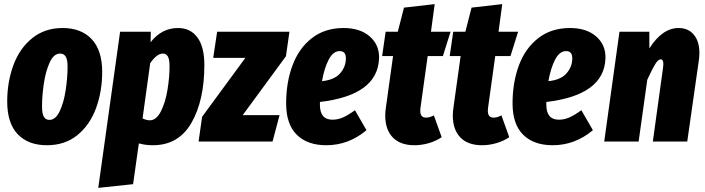

<svg xmlns="http://www.w3.org/2000/svg" viewBox="-20 -687 3424 932"><path d="M15 -194Q15 -289 45 -370.5Q75 -452 136 -501.5Q197 -551 284 -551Q374 -551 425 -497Q476 -443 476 -338Q476 -243 446 -161.5Q416 -80 355.5 -31Q295 18 208 18Q117 18 66 -35.5Q15 -89 15 -194ZM308 -364Q308 -397 299 -412Q290 -427 272 -427Q241 -427 221.5 -384.5Q202 -342 193 -282.5Q184 -223 184 -169Q184 -135 193 -120Q202 -105 220 -105Q250 -105 270 -147.5Q290 -190 299 -250.5Q308 -311 308 -364Z M563 -533H712L711 -482Q765 -551 844 -551Q905 -551 938.5 -505Q972 -459 972 -372Q972 -200 909.5 -91Q847 18 722 18Q686 18 654 9L626 207L457 225ZM803 -365Q803 -400 794.5 -413.5Q786 -427 771 -427Q741 -427 709 -380L672 -112Q692 -103 707 -103Q739 -103 761 -146.5Q783 -190 793 -251Q803 -312 803 -365Z M1385 -533 1368 -414 1158 -128H1337L1303 0H944L961 -120L1171 -406H1015L1034 -533Z M1820 -404Q1814 -225 1533 -192V-178Q1533 -106 1594 -106Q1620 -106 1645 -117Q1670 -128 1703 -152L1759 -55Q1672 18 1564 18Q1472 18 1420.5 -33Q1369 -84 1369 -185Q1369 -287 1400 -370Q1431 -453 1494 -502Q1557 -551 1648 -551Q1728 -551 1775 -510Q1822 -469 1820 -404ZM1659 -404Q1659 -439 1629 -439Q1597 -439 1575.5 -397.5Q1554 -356 1543 -293Q1603 -299 1631 -331Q1659 -363 1659 -404Z M2021 -163Q2020 -158 2020 -149Q2020 -116 2048 -116Q2066 -116 2086 -127L2124 -21Q2096 -2 2061 8Q2026 18 1992 18Q1923 18 1886.5 -20Q1850 -58 1850 -126Q1850 -145 1853 -164L1888 -415H1835L1852 -533H1911L1941 -650L2090 -667L2072 -533H2167L2130 -415H2056Z M2349 -163Q2348 -158 2348 -149Q2348 -116 2376 -116Q2394 -116 2414 -127L2452 -21Q2424 -2 2389 8Q2354 18 2320 18Q2251 18 2214.5 -20Q2178 -58 2178 -126Q2178 -145 2181 -164L2216 -415H2163L2180 -533H2239L2269 -650L2418 -667L2400 -533H2495L2458 -415H2384Z M2919 -404Q2913 -225 2632 -192V-178Q2632 -106 2693 -106Q2719 -106 2744 -117Q2769 -128 2802 -152L2858 -55Q2771 18 2663 18Q2571 18 2519.5 -33Q2468 -84 2468 -185Q2468 -287 2499 -370Q2530 -453 2593 -502Q2656 -551 2747 -551Q2827 -551 2874 -510Q2921 -469 2919 -404ZM2758 -404Q2758 -439 2728 -439Q2696 -439 2674.5 -397.5Q2653 -356 2642 -293Q2702 -299 2730 -331Q2758 -363 2758 -404Z M3375 -430Q3375 -412 3372 -392L3316 0H3149L3199 -362Q3200 -368 3200 -377Q3200 -399 3187 -399Q3175 -399 3161 -376.5Q3147 -354 3122 -300L3080 0H2913L2987 -533H3132V-452Q3195 -551 3274 -551Q3321 -551 3348 -518.5Q3375 -486 3375 -430Z"/></svg>

Font: Fira Sans Extra Condensed ExtraBold
Style: Italic
Weight: 800
Width: 3
Italic angle: -8°
Designer: Carrois Corporate & Edenspiekermann AG
Foundry: Carrois Corporate GbR & Edenspiekermann AG
Version: Version 4.203